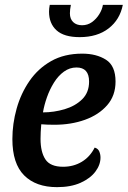

<svg xmlns="http://www.w3.org/2000/svg" viewBox="-20 -751 526 791"><path d="M215 20Q128 20 79.5 -28.5Q31 -77 31 -178Q31 -241 48.5 -303.5Q66 -366 101.5 -417.5Q137 -469 191 -499.5Q245 -530 319 -530Q377 -530 416.5 -505Q456 -480 456 -415Q456 -357 421.5 -317.5Q387 -278 330 -257.5Q273 -237 204 -237Q191 -237 175.5 -237.5Q160 -238 150 -239Q147 -206 147 -179Q147 -125 167 -94.5Q187 -64 240 -64Q283 -64 317 -84.5Q351 -105 370 -143Q384 -139 389 -127Q394 -115 394 -102Q394 -72 373 -44Q352 -16 312 2Q272 20 215 20ZM157 -288Q202 -288 246 -301Q290 -314 318.5 -342Q347 -370 347 -415Q347 -473 295 -473Q267 -473 243.5 -456Q220 -439 202.5 -411Q185 -383 173.5 -350.5Q162 -318 157 -288ZM308 -598Q244 -598 213 -626Q182 -654 182 -703Q182 -716 185 -731H272Q268 -711 268 -696Q268 -673 281.5 -660Q295 -647 318 -647Q341 -647 359 -660Q377 -673 389 -692.5Q401 -712 404 -731H486Q474 -670 427.5 -634Q381 -598 308 -598Z"/></svg>

Font: Sansita Swashed
Style: Regular
Weight: 400
Designer: Pablo Cosgaya
Foundry: Omnibus-Type
Version: Version 1.003; ttfautohint (v1.8.3)